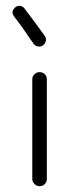

<svg xmlns="http://www.w3.org/2000/svg" viewBox="-20 -640 272 660"><path d="M91 -367Q91 -378 98.5 -385Q106 -392 116 -392Q127 -392 134 -385Q141 -378 141 -367V-25Q141 -15 134 -7.5Q127 0 116 0Q106 0 98.5 -7.5Q91 -15 91 -25ZM64 -611Q84 -585 99 -564.5Q114 -544 135 -515Q138 -511 138 -504Q138 -495 131.5 -487.5Q125 -480 115 -480Q102 -480 95 -490Q76 -518 62 -538Q48 -558 28 -584Q23 -591 23 -597Q23 -605 30 -612.5Q37 -620 47 -620Q57 -620 64 -611Z"/></svg>

Font: Hubballi
Style: Regular
Weight: 400
Designer: Erin McLaughlin
Version: Version 1.000; ttfautohint (v1.8.3)